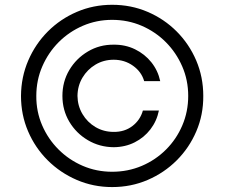

<svg xmlns="http://www.w3.org/2000/svg" viewBox="-20 -758 924 790"><path d="M236.8 -363.3Q236.8 -421.9 265.1 -469.7Q293.5 -517.6 341.6 -546.1Q389.6 -574.7 447.8 -574.2Q495.6 -574.7 535.6 -555.2Q575.7 -535.6 602.8 -501.7Q629.9 -467.8 639.2 -424.3H573.2Q562 -462.9 527.3 -487.5Q492.7 -512.2 447.8 -512.2Q406.7 -512.2 373 -492.2Q339.4 -472.2 319.3 -438.5Q299.3 -404.8 298.8 -363.3Q299.3 -322.8 319.3 -288.8Q339.4 -254.9 373 -235.1Q406.7 -215.3 447.8 -215.3Q492.7 -214.8 524.9 -239.5Q557.1 -264.2 567.9 -303.2H633.8Q625 -259.8 598.9 -225.8Q572.8 -191.9 534.2 -172.4Q495.6 -152.8 447.8 -152.3Q389.6 -152.8 341.6 -181.2Q293.5 -209.5 265.1 -257.3Q236.8 -305.2 236.8 -363.3ZM441.4 11.7Q364.3 11.7 296.1 -17.6Q228 -46.9 176.3 -98.4Q124.5 -149.9 95.5 -217.8Q66.4 -285.6 66.4 -363.3Q66.9 -440.9 96.2 -509Q125.5 -577.1 177 -628.7Q228.5 -680.2 296.4 -709.2Q364.3 -738.3 441.4 -738.3Q519.5 -738.3 587.4 -709.2Q655.3 -680.2 706.8 -628.7Q758.3 -577.1 787.4 -509Q816.4 -440.9 816.4 -363.3Q816.9 -285.6 787.8 -217.8Q758.8 -149.9 707.3 -98.4Q655.8 -46.9 587.6 -17.6Q519.5 11.7 441.4 11.7ZM441.4 -51.3Q506.3 -51.3 563.2 -75.4Q620.1 -99.6 663.1 -142.6Q706.1 -185.5 730.2 -242.2Q754.4 -298.8 754.4 -363.3Q754.4 -428.2 729.7 -484.9Q705.1 -541.5 662.4 -584.5Q619.6 -627.4 563 -651.9Q506.3 -676.3 441.4 -676.3Q377.4 -676.3 320.8 -651.9Q264.2 -627.4 221.4 -584.5Q178.7 -541.5 154.1 -484.9Q129.4 -428.2 129.4 -363.3Q128.9 -299.3 153.3 -242.7Q177.7 -186 220.7 -143.1Q263.7 -100.1 320.3 -75.7Q377 -51.3 441.4 -51.3Z"/></svg>

Font: Inter Tight Light
Style: Regular
Weight: 300
Designer: Rasmus Andersson
Foundry: rsms
Version: Version 3.004